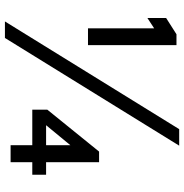

<svg xmlns="http://www.w3.org/2000/svg" viewBox="-4 -721 747 779"><g transform="rotate(90 369.5 -331.5)"><path d="M95 -315V-633L108 -592L53 -556V-632L119 -674H163V-315ZM67 22 504 -685H571L134 22ZM569 -1V-89H425V-150L595 -360H638V-145H689V-89H638V-1ZM488 -145H569V-291L619 -304Z"/></g></svg>

Font: Maven Pro VF Beta
Style: Regular
Weight: 400
Designer: Joe Prince
Foundry: Joe Prince
Version: Version 2.002